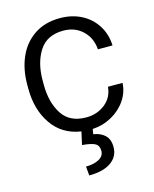

<svg xmlns="http://www.w3.org/2000/svg" viewBox="-113 -612 727 904"><g transform="rotate(-15 250.5 -159.5)"><path d="M401.7 -164.5H472.8Q470.8 -119.5 444.5 -80.8Q418.3 -42 375 -18Q331.8 6 281 9L277 33.5Q310.3 38 332 57.7Q353.8 77.5 353.8 116.7Q353.8 162.2 315.6 189.1Q277.5 216 208.7 216L204.7 171.7Q242.7 171.7 268.2 158.1Q293.7 144.5 293.7 118.2Q293.7 92.8 275.4 82.6Q257 72.5 212.7 69L226.7 6.2Q135.5 -7.5 86.4 -78.9Q37.2 -150.3 37.2 -252.8V-272.8Q37.2 -347.3 63.4 -406.5Q89.5 -465.8 141.1 -500.5Q192.8 -535.3 266.3 -535.3Q324.8 -535.3 370.8 -511.4Q416.8 -487.5 443.8 -444.6Q470.8 -401.7 472.8 -347H401.7Q397.7 -403 360.4 -438.6Q323 -474.2 266.3 -474.2Q186.5 -474.2 149.4 -416.7Q112.3 -359.2 112.3 -272.8V-252.8Q112.3 -166.3 149 -108.9Q185.8 -51.5 266.5 -51.5Q319.8 -51.5 358.6 -82.4Q397.5 -113.3 401.7 -164.5Z"/></g></svg>

Font: FreesentationVF
Style: Regular
Weight: 400
Designer: glyphs from Roboto by Christian Robertson / Hangul glyphs from Noto Sans CJK(Source Han Sans) by Jang Soo-young and Kang
Foundry: PT&
Version: Version 2.001;Glyphs 3.3.1 (3343)